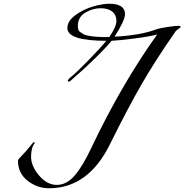

<svg xmlns="http://www.w3.org/2000/svg" viewBox="-20 -994 986 1026"><path d="M564 -796Q602 -851 602 -882.5Q602 -914 580 -932Q558 -950 517 -950Q476 -950 436 -926.5Q396 -903 396 -854Q396 -831 408 -823Q420 -815 428 -810.5Q436 -806 450.5 -803.5Q465 -801 475.5 -799.5Q486 -798 504 -797Q524 -796 534 -796ZM166 -230Q146 -206 146 -156.5Q146 -107 188.5 -56.5Q231 -6 283.5 -6Q336 -6 379.5 -56.5Q423 -107 470 -208Q631 -546 820 -810Q787 -800 703.5 -789Q620 -778 576 -776Q550 -743 486 -680.5Q422 -618 370 -574Q354 -558 348 -558Q342 -558 342 -562Q342 -569 365 -587.5Q388 -606 453 -672.5Q518 -739 548 -776Q340 -776 340 -844Q340 -882 383.5 -913.5Q427 -945 477.5 -959.5Q528 -974 564 -974Q648 -974 648 -918Q648 -885 592 -798Q728 -805 812 -836Q830 -843 873.5 -849.5Q917 -856 931.5 -856Q946 -856 946 -850Q946 -848 933.5 -839.5Q921 -831 918 -826Q810 -671 736.5 -543.5Q663 -416 568 -224Q452 12 242 12Q178 12 127 -28.5Q76 -69 76 -136Q76 -142 95 -161Q114 -180 128.5 -197.5Q143 -215 150.5 -224.5Q158 -234 160 -234Q166 -234 166 -230Z"/></svg>

Font: Miama
Style: Regular
Weight: 400
Italic angle: 16.5°
Designer: Linus Romer
Foundry: Linus Romer
Version: 0.32